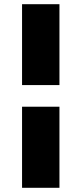

<svg xmlns="http://www.w3.org/2000/svg" viewBox="-20 -726 388 914"><path d="M263 -706V-321H85V-706ZM263 -218V168H85V-218Z"/></svg>

Font: Elaine Sans ExtraBold
Style: Regular
Weight: 800
Designer: Wei Huang
Foundry: Wei Huang
Version: Version 2.001;December 24, 2019;FontCreator 12.0.0.2547 64-b